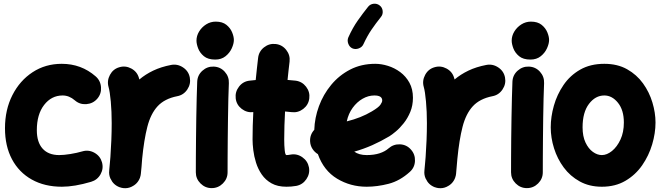

<svg xmlns="http://www.w3.org/2000/svg" viewBox="-20 -909 3485 1013"><path d="M493.2 -388.2Q470.7 -362.3 435.8 -359.6Q400.9 -356.9 375 -379.4Q345.2 -405.3 310.5 -405.3Q251.5 -405.3 212.9 -355.5Q174.3 -305.7 174.3 -222.2Q174.3 -158.7 204.8 -124.8Q235.4 -90.8 292.5 -90.8Q316.9 -90.8 351.6 -96.4Q386.2 -102.1 414.6 -110.4Q447.8 -120.1 478.3 -103Q508.8 -85.9 518.1 -52.7Q527.3 -19.5 510.5 10.5Q493.7 40.5 460.4 50.3Q372.6 76.2 306.6 76.2Q215.3 76.2 147.7 38.3Q80.1 0.5 43.2 -68.8Q6.3 -138.2 6.3 -232.4Q6.3 -330.1 45.4 -407Q84.5 -483.9 152.1 -528.1Q219.7 -572.3 305.7 -572.3Q408.7 -572.3 484.4 -506.3Q510.3 -483.9 512.9 -449Q515.6 -414.1 493.2 -388.2Z M631.3 83.5Q621.6 82.5 612.3 79.1Q612.3 79.1 611.8 79.1Q611.3 78.6 610.4 78.6Q577.6 65.9 563.5 34.2Q563.5 34.2 563 34.2Q563 33.7 562.5 32.7Q553.7 13.2 556.2 -8.3Q556.6 -11.2 556.6 -14.6Q558.1 -30.8 559.6 -47.6Q561 -64.5 562.5 -81.1Q565.4 -122.6 567.4 -168.7Q569.3 -214.8 569.3 -259.8Q569.3 -320.8 564.5 -373.8Q559.6 -426.8 552.7 -450.2Q543.5 -482.9 560.1 -513.9Q576.7 -544.9 609.4 -554.2Q642.1 -564 672.9 -547.4Q703.6 -530.8 712.9 -498Q714.4 -493.7 715.3 -489.7Q747.1 -516.6 788.3 -536.4Q829.6 -556.2 882.8 -566.4Q916.5 -572.8 945.8 -553.2Q975.1 -533.7 981.4 -500Q987.8 -466.3 968.3 -437Q948.7 -407.7 915 -401.4Q848.1 -388.2 811.5 -348.4Q774.9 -308.6 757.3 -239.7Q739.7 -170.9 730 -71.3Q727.1 -28.3 723.1 8.3Q722.2 18.1 718.8 27.3Q718.8 27.3 718.8 27.8Q718.3 28.3 718.3 29.3Q705.6 62 673.8 76.2Q673.8 76.2 673.8 76.7Q673.3 76.7 672.4 77.1Q652.8 85.9 631.3 83.5Z M1016.6 -694.8Q1016.6 -719.7 1030.5 -742.7Q1044.4 -765.6 1067.6 -780.3Q1090.8 -794.9 1118.2 -794.9Q1153.3 -794.9 1174.3 -778.1Q1195.3 -761.2 1204.6 -738.5Q1213.9 -715.8 1213.9 -698.2Q1213.9 -678.7 1202.9 -654.3Q1191.9 -629.9 1169.9 -612.3Q1147.9 -594.7 1115.7 -594.7Q1077.1 -594.7 1055.7 -612.5Q1034.2 -630.4 1025.4 -653.8Q1016.6 -677.2 1016.6 -694.8ZM1107.9 -557.6Q1142.6 -556.2 1165.8 -530.5Q1189 -504.9 1187.5 -470.2Q1186 -437 1184.8 -388.9Q1183.6 -340.8 1182.9 -286.1Q1182.1 -231.4 1181.6 -177.2Q1181.2 -123 1180.9 -76.7Q1180.7 -30.3 1180.7 0Q1180.7 34.2 1156 58.8Q1131.3 83.5 1096.7 83.5Q1062.5 83.5 1037.8 58.8Q1013.2 34.2 1013.2 0Q1013.2 -31.2 1013.4 -77.6Q1013.7 -124 1014.2 -178.5Q1014.6 -232.9 1015.6 -288.3Q1016.6 -343.8 1017.8 -393.1Q1019 -442.4 1020.5 -478Q1022 -512.7 1047.9 -535.9Q1073.7 -559.1 1107.9 -557.6Z M1611.8 -389.6Q1607.4 -355.5 1579.8 -334.2Q1552.2 -313 1518.1 -317.4Q1501.5 -319.3 1483.9 -320.8Q1481.9 -284.2 1480.7 -247.3Q1479.5 -210.4 1479.5 -173.3Q1479.5 -140.6 1482.2 -115.7Q1484.9 -90.8 1491.2 -90.8Q1499.5 -90.8 1512.7 -93.3Q1546.4 -99.6 1575 -79.6Q1603.5 -59.6 1609.9 -26.4Q1616.2 7.3 1596.4 36.4Q1576.7 65.4 1543 71.8Q1529.3 74.2 1516.4 75.2Q1503.4 76.2 1491.2 76.2Q1444.3 76.2 1412.6 58.3Q1380.9 40.5 1361.1 11.7Q1341.3 -17.1 1330.8 -50.8Q1320.3 -84.5 1316.4 -116.7Q1312.5 -148.9 1312.5 -173.3Q1312.5 -209.5 1313.5 -245.6Q1314.5 -281.7 1316.4 -317.4Q1282.7 -313.5 1255.1 -334.7Q1227.5 -356 1223.6 -390.1Q1219.7 -424.3 1241 -451.9Q1262.2 -479.5 1296.4 -483.4Q1312.5 -485.4 1329.1 -486.8Q1332 -516.1 1335.2 -545.4Q1338.4 -574.7 1341.8 -603.5Q1345.7 -637.7 1373 -659.2Q1400.4 -680.7 1434.6 -676.8Q1468.8 -672.9 1490.2 -645.5Q1511.7 -618.2 1507.8 -584Q1504.9 -559.6 1502.2 -535.6Q1499.5 -511.7 1497.1 -487.3Q1519 -485.8 1539.6 -483.4Q1573.7 -479 1595 -451.4Q1616.2 -423.8 1611.8 -389.6Z M2142.1 -2Q2089.8 45.4 2030 60.8Q1970.2 76.2 1914.6 76.2Q1829.1 76.2 1758.5 33.7Q1688 -8.8 1657.2 -95.7Q1640.1 -106 1628.9 -123Q1617.7 -140.1 1616.2 -161.6Q1613.8 -197.8 1638.2 -224.1Q1640.1 -287.1 1662.8 -348.9Q1685.5 -410.6 1727.3 -461.2Q1769 -511.7 1827.6 -542Q1886.2 -572.3 1960 -572.3Q1992.2 -572.3 2026.9 -561.5Q2061.5 -550.8 2091.6 -528.6Q2121.6 -506.3 2140.1 -472.7Q2158.7 -439 2158.7 -393.1Q2158.7 -352.5 2144.8 -318.8Q2130.9 -285.2 2110.1 -259Q2089.4 -232.9 2068.6 -215.6Q2047.9 -198.2 2034.2 -189.9Q1989.3 -163.1 1943.4 -142.8Q1897.5 -122.6 1849.1 -108.9Q1874.5 -90.8 1914.6 -90.8Q1953.6 -90.8 1982.7 -100.3Q2011.7 -109.9 2029.8 -126Q2055.7 -148.9 2090.3 -147.5Q2125 -146 2147.9 -120.1Q2170.9 -94.7 2169.4 -59.8Q2168 -24.9 2142.1 -2ZM1955.1 -405.3Q1923.3 -405.3 1893.3 -388.2Q1863.3 -371.1 1840.8 -340.3Q1818.4 -309.6 1809.6 -268.6Q1884.8 -287.1 1941.9 -321.3Q1976.6 -341.8 1986.6 -355.7Q1996.6 -369.6 1996.6 -378.9Q1996.6 -405.3 1955.1 -405.3ZM1982.9 -880.4Q1997.1 -869.6 1999 -851.3Q2001 -833 1989.7 -819.3Q1962.4 -785.2 1939.9 -752.2Q1917.5 -719.2 1897.5 -675.8Q1890.6 -660.2 1872.8 -653.6Q1855 -647 1839.4 -653.8Q1824.2 -660.6 1817.6 -678.2Q1811 -695.8 1817.9 -711.9Q1840.8 -762.7 1867.7 -800.8Q1894.5 -838.9 1921.9 -873Q1933.1 -887.2 1951.2 -889.2Q1969.2 -891.1 1982.9 -880.4Z M2294.4 83.5Q2284.7 82.5 2275.4 79.1Q2275.4 79.1 2274.9 79.1Q2274.4 78.6 2273.4 78.6Q2240.7 65.9 2226.6 34.2Q2226.6 34.2 2226.1 34.2Q2226.1 33.7 2225.6 32.7Q2216.8 13.2 2219.2 -8.3Q2219.7 -11.2 2219.7 -14.6Q2221.2 -30.8 2222.7 -47.6Q2224.1 -64.5 2225.6 -81.1Q2228.5 -122.6 2230.5 -168.7Q2232.4 -214.8 2232.4 -259.8Q2232.4 -320.8 2227.5 -373.8Q2222.7 -426.8 2215.8 -450.2Q2206.5 -482.9 2223.1 -513.9Q2239.7 -544.9 2272.5 -554.2Q2305.2 -564 2335.9 -547.4Q2366.7 -530.8 2376 -498Q2377.4 -493.7 2378.4 -489.7Q2410.2 -516.6 2451.4 -536.4Q2492.7 -556.2 2545.9 -566.4Q2579.6 -572.8 2608.9 -553.2Q2638.2 -533.7 2644.5 -500Q2650.9 -466.3 2631.3 -437Q2611.8 -407.7 2578.1 -401.4Q2511.2 -388.2 2474.6 -348.4Q2438 -308.6 2420.4 -239.7Q2402.8 -170.9 2393.1 -71.3Q2390.1 -28.3 2386.2 8.3Q2385.3 18.1 2381.8 27.3Q2381.8 27.3 2381.8 27.8Q2381.3 28.3 2381.3 29.3Q2368.7 62 2336.9 76.2Q2336.9 76.2 2336.9 76.7Q2336.4 76.7 2335.4 77.1Q2315.9 85.9 2294.4 83.5Z M2679.7 -694.8Q2679.7 -719.7 2693.6 -742.7Q2707.5 -765.6 2730.7 -780.3Q2753.9 -794.9 2781.2 -794.9Q2816.4 -794.9 2837.4 -778.1Q2858.4 -761.2 2867.7 -738.5Q2877 -715.8 2877 -698.2Q2877 -678.7 2866 -654.3Q2855 -629.9 2833 -612.3Q2811 -594.7 2778.8 -594.7Q2740.2 -594.7 2718.8 -612.5Q2697.3 -630.4 2688.5 -653.8Q2679.7 -677.2 2679.7 -694.8ZM2771 -557.6Q2805.7 -556.2 2828.9 -530.5Q2852.1 -504.9 2850.6 -470.2Q2849.1 -437 2847.9 -388.9Q2846.7 -340.8 2845.9 -286.1Q2845.2 -231.4 2844.7 -177.2Q2844.2 -123 2844 -76.7Q2843.8 -30.3 2843.8 0Q2843.8 34.2 2819.1 58.8Q2794.4 83.5 2759.8 83.5Q2725.6 83.5 2700.9 58.8Q2676.3 34.2 2676.3 0Q2676.3 -31.2 2676.5 -77.6Q2676.8 -124 2677.2 -178.5Q2677.7 -232.9 2678.7 -288.3Q2679.7 -343.8 2680.9 -393.1Q2682.1 -442.4 2683.6 -478Q2685.1 -512.7 2710.9 -535.9Q2736.8 -559.1 2771 -557.6Z M3168.5 -572.3Q3237.8 -572.3 3288.6 -543.7Q3339.4 -515.1 3372.6 -469Q3405.8 -422.9 3422.1 -368.4Q3438.5 -314 3438.5 -262.7Q3438.5 -206.5 3420.9 -147.2Q3403.3 -87.9 3368.2 -37.1Q3333 13.7 3279.8 44.9Q3226.6 76.2 3155.3 76.2Q3089.4 76.2 3038.8 48.3Q2988.3 20.5 2954.3 -25.4Q2920.4 -71.3 2903.1 -126.7Q2885.7 -182.1 2885.7 -237.3Q2885.7 -293 2902.3 -351.6Q2918.9 -410.2 2953.1 -460.4Q2987.3 -510.7 3041 -541.5Q3094.7 -572.3 3168.5 -572.3ZM3168.5 -405.3Q3121.1 -405.3 3087.4 -360.8Q3053.7 -316.4 3053.7 -237.3Q3053.7 -189.9 3069.1 -157.2Q3084.5 -124.5 3107.9 -107.7Q3131.3 -90.8 3155.3 -90.8Q3182.1 -90.8 3209 -112.5Q3235.8 -134.3 3253.7 -172.9Q3271.5 -211.4 3271.5 -262.7Q3271.5 -328.1 3240.5 -366.7Q3209.5 -405.3 3168.5 -405.3Z"/></svg>

Font: Mikhak-DS1-FD Black
Style: Regular
Weight: 900
Designer: Amin Abedi
Version: Version 3.2